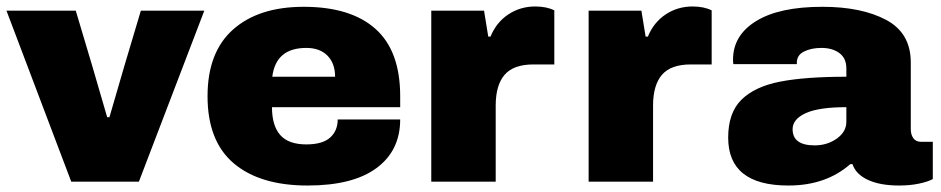

<svg xmlns="http://www.w3.org/2000/svg" viewBox="-20 -561 2906 593"><path d="M0 -528H214L265 -357L311 -199H318L364 -357L415 -528H611L409 0H200Z M621 -264Q621 -400 700 -470Q779 -540 918 -540Q1063 -540 1139.5 -472Q1216 -404 1216 -264V-230H820Q820 -173 845.5 -144Q871 -115 926 -115Q976 -115 999.5 -136Q1023 -157 1023 -192H1216Q1216 -96 1143 -42Q1070 12 930 12Q783 12 702 -56.5Q621 -125 621 -264ZM1015 -324Q1015 -365 991.5 -389Q968 -413 926 -413Q832 -413 821 -324Z M1312 -528H1475L1488 -448H1495Q1513 -492 1550 -516.5Q1587 -541 1633 -541Q1668 -541 1692 -529V-362H1628Q1566 -362 1538.5 -330Q1511 -298 1511 -235V0H1312Z M1798 -528H1961L1974 -448H1981Q1999 -492 2036 -516.5Q2073 -541 2119 -541Q2154 -541 2178 -529V-362H2114Q2052 -362 2024.5 -330Q1997 -298 1997 -235V0H1798Z M2229 -136Q2229 -213 2270.5 -253.5Q2312 -294 2390 -309Q2468 -324 2594 -324V-350Q2594 -381 2572.5 -397Q2551 -413 2517 -413Q2486 -413 2463.5 -402Q2441 -391 2441 -367V-363H2245Q2244 -368 2244 -377Q2244 -452 2315.5 -496Q2387 -540 2520 -540Q2641 -540 2717 -499.5Q2793 -459 2793 -368V-162Q2793 -145 2801 -134Q2809 -123 2825 -123H2861V-8Q2847 0 2819 6Q2791 12 2757 12Q2698 12 2660.5 -5.5Q2623 -23 2613 -54H2606Q2531 12 2415 12Q2229 12 2229 -136ZM2594 -185V-230Q2509 -230 2468.5 -211.5Q2428 -193 2428 -162Q2428 -112 2496 -112Q2535 -112 2564.5 -133Q2594 -154 2594 -185Z"/></svg>

Font: Archivo Black
Style: Regular
Weight: 400
Designer: Hector Gatti
Foundry: Omnibus-Type
Version: Version 1.101; ttfautohint (v1.8)